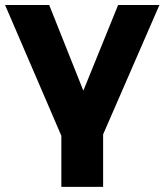

<svg xmlns="http://www.w3.org/2000/svg" viewBox="-28 -559 653 763"><path d="M381.8 183.6V-24.9L605.5 -539.1H441.4L303.2 -198.7L167.5 -539.1H-7.8L215.8 -19.5V183.6Z"/></svg>

Font: Winston ExtraBold
Style: Regular
Weight: 800
Designer: Vernon Adams, Kim Jin-seong, David Berlow, Cristiano Sobral
Foundry: The Winston Project Authors
Version: Version 3.004